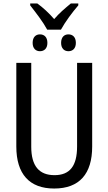

<svg xmlns="http://www.w3.org/2000/svg" viewBox="-20 -1076 625 1106"><path d="M252 -905H331C356 -951 398 -1007 431 -1045V-1056H388C351 -1025 323 -1002 292 -966C262 -1001 227 -1033 195 -1056H154V-1045C189 -1000 227 -951 252 -905ZM210 -781C234 -781 253 -796 253 -829C253 -863 234 -878 210 -878C187 -878 168 -863 168 -829C168 -796 187 -781 210 -781ZM374 -781C398 -781 417 -796 417 -829C417 -863 398 -878 374 -878C351 -878 332 -863 332 -829C332 -796 351 -781 374 -781ZM511 -232V-714H424V-232C424 -121 383 -67 294 -67C206 -67 160 -119 160 -231V-714H74V-232C74 -73 150 10 292 10C438 10 511 -75 511 -232Z"/></svg>

Font: Noto Sans Condensed
Style: Regular
Weight: 400
Width: 3
Designer: Monotype Design Team
Foundry: Monotype Imaging Inc.
Version: Version 2.013